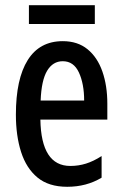

<svg xmlns="http://www.w3.org/2000/svg" viewBox="-20 -707 470 737"><path d="M221 -549Q278 -549 316 -518Q354 -487 373 -432.5Q392 -378 392 -309V-248H135Q138 -70 250 -70Q281 -70 310 -79Q339 -88 370 -108V-25Q312 10 238 10Q167 10 124 -25.5Q81 -61 61 -123.5Q41 -186 41 -267Q41 -404 86.5 -476.5Q132 -549 221 -549ZM221 -472Q183 -472 161 -435.5Q139 -399 136 -321H303Q303 -385 283 -428.5Q263 -472 221 -472ZM344 -687V-615H91V-687Z"/></svg>

Font: Noto Sans Georgian ExtraCondensed Medium
Style: Regular
Weight: 500
Width: 2
Designer: Monotype Design Team, Akaki Razmadze
Foundry: Google LLC
Version: Version 2.005; ttfautohint (v1.8.4.7-5d5b)